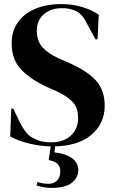

<svg xmlns="http://www.w3.org/2000/svg" viewBox="-20 -698 561 939"><path d="M237 18Q182 18 125 4.5Q68 -9 30 -31L35 -167H45L76 -102Q90 -74 106 -52.5Q122 -31 150 -19Q170 -9 188.5 -5.5Q207 -2 230 -2Q291 -2 326.5 -35Q362 -68 362 -120Q362 -169 338 -196.5Q314 -224 261 -250L220 -268Q134 -306 85.5 -355.5Q37 -405 37 -487Q37 -546 67.5 -589Q98 -632 152.5 -655Q207 -678 280 -678Q333 -678 380.5 -664Q428 -650 463 -626L457 -506H447L406 -581Q389 -616 372 -630.5Q355 -645 333 -651Q320 -655 309 -656.5Q298 -658 281 -658Q230 -658 195 -628.5Q160 -599 160 -549Q160 -498 187 -467.5Q214 -437 266 -413L312 -393Q408 -351 450 -303.5Q492 -256 492 -181Q492 -93 425.5 -37.5Q359 18 237 18ZM218 85 231 -2H252L246 47Q305 54 334 77Q363 100 363 134Q363 171 331 196Q299 221 234 221Q210 221 192.5 217.5Q175 214 159 209L163 192Q192 201 216 201Q244 201 259.5 184.5Q275 168 275 139Q275 115 259.5 102Q244 89 218 85Z"/></svg>

Font: DeepMind Serif Display
Style: Regular
Weight: 400
Designer: Frank Grießhammer / Modifications: Colophon Foundry
Foundry: Colophon Foundry
Version: Version 5.003; ttfautohint (v1.8.2)